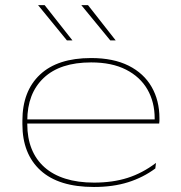

<svg xmlns="http://www.w3.org/2000/svg" viewBox="-20 -714 702 746"><path d="M345 12.5Q208 12.5 137.5 -51.8Q67 -116 67 -231.5V-245Q67 -360 135.5 -424.2Q204 -488.5 334 -488.5Q420.5 -488.5 479.8 -458.8Q539 -429 569.2 -376.2Q599.5 -323.5 599.5 -254.5V-252.5Q599.5 -249 599.5 -244.2Q599.5 -239.5 598.5 -234H580.5Q581 -238 581 -243.2Q581 -248.5 581 -253.5Q581 -317.5 552.8 -366.5Q524.5 -415.5 469.5 -443.5Q414.5 -471.5 334 -471.5Q213.5 -471.5 149.8 -411.2Q86 -351 86 -245V-240V-237.5V-231.5Q86 -178 102.8 -136Q119.5 -94 152.5 -64.5Q185.5 -35 234 -19.8Q282.5 -4.5 345.5 -4.5Q418 -4.5 475.5 -22.8Q533 -41 586 -81L583.5 -59.5Q536.5 -24.5 478 -6Q419.5 12.5 345 12.5ZM76 -234V-250H592V-234ZM153.5 -694 261.5 -557H240L128 -694ZM322 -694 429.5 -557H408.5L296 -694Z"/></svg>

Font: Anek Latin Expanded Thin
Style: Regular
Weight: 250
Width: 7
Designer: Yesha Goshar
Foundry: Ek Type
Version: Version 1.003